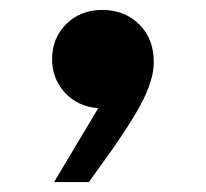

<svg xmlns="http://www.w3.org/2000/svg" viewBox="-20 -208 415 387"><path d="M290 -83Q290 -46 263 4Q236 54 167 148L159 159H89L178 10Q137 7 111 -21Q85 -49 85 -89Q85 -131 113.5 -159.5Q142 -188 186 -188Q231 -188 260.5 -159Q290 -130 290 -83Z"/></svg>

Font: Be Vietnam Black
Style: Regular
Weight: 900
Designer: Lam Bao; Tony Le; Vietanh Nguyen
Foundry: Yellow Type Foundry
Version: Version 5.000